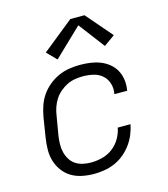

<svg xmlns="http://www.w3.org/2000/svg" viewBox="-113 -847 827 944"><g transform="rotate(-15 300.0 -375.0)"><path d="M250 8Q219 8 189.5 2Q160 -4 135.5 -18.5Q111 -33 93.5 -56.5Q76 -80 67.5 -108Q59 -136 59.5 -166.5Q60 -197 65 -228L81 -328Q86 -355 95 -382Q104 -409 120.5 -433Q137 -457 160 -476Q183 -495 209.5 -507Q236 -519 264 -523.5Q292 -528 319 -528Q346 -528 372 -524.5Q398 -521 421.5 -512Q445 -503 465 -487Q485 -471 497 -449.5Q509 -428 513 -401.5Q517 -375 512 -349Q512 -348 512 -347Q512 -346 512 -345H447Q447 -346 447 -346.5Q447 -347 447 -347Q452 -375 444 -400Q436 -425 417 -441.5Q398 -458 372 -464Q346 -470 319 -470Q299 -470 278 -466.5Q257 -463 238 -453.5Q219 -444 202 -429.5Q185 -415 173.5 -397Q162 -379 155 -359Q148 -339 145 -318L128 -218Q125 -197 124.5 -176Q124 -155 129 -135Q134 -115 144.5 -98Q155 -81 171.5 -70Q188 -59 208.5 -54.5Q229 -50 250 -50Q278 -50 307 -57.5Q336 -65 360 -83Q384 -101 399.5 -127.5Q415 -154 420 -182H485Q480 -156 469.5 -130.5Q459 -105 442 -82Q425 -59 403 -41Q381 -23 355.5 -12Q330 -1 303 3.5Q276 8 250 8ZM221 -582 174 -630 333 -758H405L519 -626L463 -586L363 -718Z"/></g></svg>

Font: Iosevka SS04 Lt Ex Obl
Style: Regular
Weight: 300
Width: 7
Italic angle: -9°
Monospace: yes
Designer: Belleve Invis
Foundry: Belleve Invis
Version: Version 19.0.0; ttfautohint (v1.8.4)